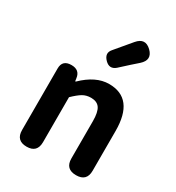

<svg xmlns="http://www.w3.org/2000/svg" viewBox="-209 -1025 1059 1153"><g transform="rotate(30 320.5 -449.0)"><path d="M79.1 -73.2V-500Q79.1 -559.6 141.6 -559.6Q199.2 -559.6 206.1 -505.9L209 -486.3H212.9Q302.7 -574.2 394.5 -574.2Q568.4 -574.2 568.4 -348.6V-73.2Q568.4 0 495.1 0Q420.9 0 420.9 -73.2V-331.1Q420.9 -394.5 402.3 -421.4Q383.8 -448.2 341.8 -448.2Q309.6 -448.2 284.7 -433.6Q259.8 -418.9 224.6 -384.8V-73.2Q224.6 0 152.3 0Q79.1 0 79.1 -73.2ZM492.2 -777.3Q457 -747.1 385.7 -681.6Q348.6 -650.4 313.5 -685.5Q276.4 -722.7 306.6 -757.8L399.4 -868.2Q446.3 -923.8 497.1 -875Q546.9 -826.2 492.2 -777.3Z"/></g></svg>

Font: GenSenMaruGothic TW TTF Bold
Style: Regular
Weight: 700
Version: Version 1.301